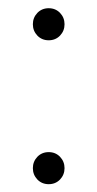

<svg xmlns="http://www.w3.org/2000/svg" viewBox="-20 -452 243 479"><path d="M101.5 -431.5Q118.5 -431.5 129.8 -419.8Q141 -408 141 -391.5Q141 -375 129.8 -363.2Q118.5 -351.5 101.5 -351.5Q84.5 -351.5 73.2 -363.2Q62 -375 62 -391.5Q62 -408 73.2 -419.8Q84.5 -431.5 101.5 -431.5ZM101.5 -72.5Q118.5 -72.5 129.8 -60.8Q141 -49 141 -32.5Q141 -16 129.8 -4.2Q118.5 7.5 101.5 7.5Q84.5 7.5 73.2 -4.2Q62 -16 62 -32.5Q62 -49 73.2 -60.8Q84.5 -72.5 101.5 -72.5Z"/></svg>

Font: Newsreader Text ExtraLight
Style: Regular
Weight: 275
Designer: Hugues Gentile
Foundry: Production Type
Version: Version 1.001